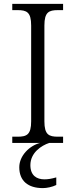

<svg xmlns="http://www.w3.org/2000/svg" viewBox="-20 -734 388 986"><path d="M43 0H186C131 14 79 66 79 125C79 195 124 232 200 232C221 232 249 226 269 216V177C244 184 227 187 208 187C169 187 136 168 136 114C136 50 193 13 233 0H304V-32H278C231 -32 208 -42 208 -111V-603C208 -672 231 -682 278 -682H304V-714H43V-682H70C117 -682 140 -672 140 -603V-111C140 -42 117 -32 70 -32H43Z"/></svg>

Font: Noto Serif Tamil Light
Style: Italic
Weight: 300
Italic angle: -12°
Designer: Indian Type Foundry, Tom Grace, and the Monotype Design Team
Foundry: Monotype Imaging Inc.
Version: Version 2.003